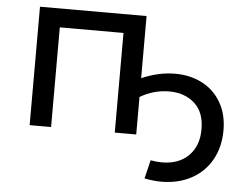

<svg xmlns="http://www.w3.org/2000/svg" viewBox="-52 -593 1079 856"><g transform="rotate(5 488.0 -165.0)"><path d="M720 -285C671.3 -285 621.3 -274 570 -252V-530H93V0H189V-446H474V0H570V-168C611.3 -192 655 -204 701 -204C746.3 -204 783.8 -190.8 813.5 -164.5C843.2 -138.2 858 -99.3 858 -48C858 1.3 843.3 40.7 814 70C784.7 99.3 744.7 114 694 114C679.3 114 662.7 112.3 644 109L624 192C652 197.3 677 200 699 200C749.7 200 794.5 189.5 833.5 168.5C872.5 147.5 902.7 117.8 924 79.5C945.3 41.2 956 -2.7 956 -52C956 -100 945.7 -141.7 925 -177C904.3 -212.3 876.2 -239.2 840.5 -257.5C804.8 -275.8 764.7 -285 720 -285Z"/></g></svg>

Font: ICO Headline
Style: Regular
Weight: 500
Designer: Julieta Ulanovsky
Foundry: Julieta Ulanovsky
Version: Version 7.200